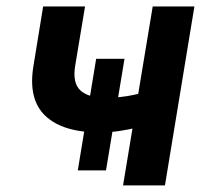

<svg xmlns="http://www.w3.org/2000/svg" viewBox="-20 -562 631 582"><path d="M282.7 -160.6Q170.4 -160.6 117.4 -210.9Q64.5 -261.2 81.5 -362.8L110.8 -542.5H237.8L208 -363.3Q199.2 -311 223.4 -288.3Q247.6 -265.6 300.3 -265.6Q343.3 -265.6 383.1 -273.9Q422.9 -282.2 467.8 -296.9L450.7 -192.4Q427.7 -183.6 399.9 -176.5Q372.1 -169.4 342.3 -165Q312.5 -160.6 282.7 -160.6ZM353 0 442.9 -542.5H569.3L480 0ZM215.8 -45.4 271.5 -383.8H357.4L301.3 -45.4Z"/></svg>

Font: Inter 16pt SemiBold
Style: Italic
Weight: 600
Italic angle: -9.3988°
Version: Version 4.001;git-66647c0bb